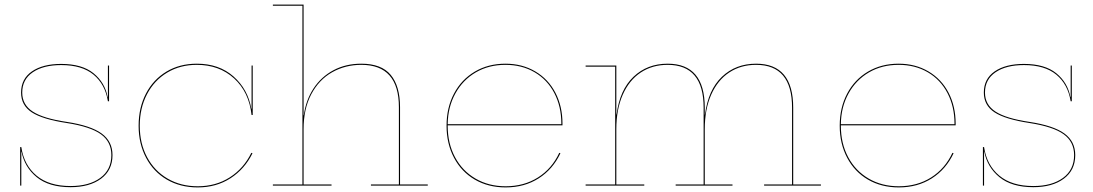

<svg xmlns="http://www.w3.org/2000/svg" viewBox="-20 -810 4770 838"><path d="M471 -133Q471 -67 421 -30Q371 7 288 7Q194 7 140.5 -36.5Q87 -80 74 -148H73V0H68V-168H73Q85 -89 139.5 -43.5Q194 2 288 2Q369 2 417.5 -33.5Q466 -69 466 -133Q466 -191 420.5 -224Q375 -257 272 -273Q166 -289 119 -319.5Q72 -350 72 -406Q72 -466 119.5 -498.5Q167 -531 247 -531Q338 -531 388 -490.5Q438 -450 450 -386H451V-524H456V-368H451Q439 -442 388.5 -484Q338 -526 247 -526Q169 -526 123 -494.5Q77 -463 77 -406Q77 -353 123 -323Q169 -293 271 -278Q376 -262 423.5 -227.5Q471 -193 471 -133Z M590 -261Q590 -184 622 -124Q654 -64 711.5 -30.5Q769 3 843 3Q922 3 983 -36Q1044 -75 1077 -143L1082 -141Q1048 -72 986 -32Q924 8 843 8Q767 8 708.5 -26Q650 -60 617.5 -121.5Q585 -183 585 -261Q585 -340 617 -401.5Q649 -463 706.5 -497.5Q764 -532 839 -532Q936 -532 999 -476.5Q1062 -421 1077 -335H1078V-524H1083V-308H1078Q1067 -408 1002 -467.5Q937 -527 839 -527Q766 -527 709.5 -493Q653 -459 621.5 -398.5Q590 -338 590 -261Z M1847 -5V0H1599V-5H1721V-342Q1721 -527 1557 -527Q1487 -527 1429.5 -494.5Q1372 -462 1338.5 -398.5Q1305 -335 1305 -246V-5H1427V0H1171V-5H1300V-785H1171V-790H1305V-307H1306Q1315 -373 1348.5 -424Q1382 -475 1435.5 -503.5Q1489 -532 1557 -532Q1645 -532 1685.5 -483Q1726 -434 1726 -342V-5Z M2435 -270V-263H1934V-261Q1934 -184 1966 -124Q1998 -64 2055.5 -30.5Q2113 3 2187 3Q2267 3 2328 -35.5Q2389 -74 2421 -143L2426 -141Q2393 -71 2331 -31.5Q2269 8 2187 8Q2111 8 2052.5 -26Q1994 -60 1961.5 -121.5Q1929 -183 1929 -261Q1929 -340 1961.5 -401.5Q1994 -463 2052.5 -497.5Q2111 -532 2186 -532Q2259 -532 2316 -498.5Q2373 -465 2404 -405.5Q2435 -346 2435 -270ZM2430 -268V-270Q2430 -345 2399.5 -403.5Q2369 -462 2313.5 -494.5Q2258 -527 2186 -527Q2113 -527 2056.5 -494Q2000 -461 1967.5 -402Q1935 -343 1934 -268Z M3563 -5V0H3315V-5H3437V-340Q3437 -527 3280 -527Q3213 -527 3162.5 -493.5Q3112 -460 3084 -396.5Q3056 -333 3056 -246V-5H3177V0H2929V-5H3051V-340Q3051 -527 2894 -527Q2827 -527 2776.5 -493.5Q2726 -460 2698 -396.5Q2670 -333 2670 -246V-5H2792V0H2536V-5H2665V-519H2536V-524H2670V-310H2671Q2685 -418 2745 -475Q2805 -532 2894 -532Q3056 -532 3056 -340V-310H3057Q3071 -418 3131 -475Q3191 -532 3280 -532Q3442 -532 3442 -340V-5Z M4151 -270V-263H3650V-261Q3650 -184 3682 -124Q3714 -64 3771.5 -30.5Q3829 3 3903 3Q3983 3 4044 -35.5Q4105 -74 4137 -143L4142 -141Q4109 -71 4047 -31.5Q3985 8 3903 8Q3827 8 3768.5 -26Q3710 -60 3677.5 -121.5Q3645 -183 3645 -261Q3645 -340 3677.5 -401.5Q3710 -463 3768.5 -497.5Q3827 -532 3902 -532Q3975 -532 4032 -498.5Q4089 -465 4120 -405.5Q4151 -346 4151 -270ZM4146 -268V-270Q4146 -345 4115.5 -403.5Q4085 -462 4029.5 -494.5Q3974 -527 3902 -527Q3829 -527 3772.5 -494Q3716 -461 3683.5 -402Q3651 -343 3650 -268Z M4673 -133Q4673 -67 4623 -30Q4573 7 4490 7Q4396 7 4342.5 -36.5Q4289 -80 4276 -148H4275V0H4270V-168H4275Q4287 -89 4341.5 -43.5Q4396 2 4490 2Q4571 2 4619.5 -33.5Q4668 -69 4668 -133Q4668 -191 4622.5 -224Q4577 -257 4474 -273Q4368 -289 4321 -319.5Q4274 -350 4274 -406Q4274 -466 4321.5 -498.5Q4369 -531 4449 -531Q4540 -531 4590 -490.5Q4640 -450 4652 -386H4653V-524H4658V-368H4653Q4641 -442 4590.5 -484Q4540 -526 4449 -526Q4371 -526 4325 -494.5Q4279 -463 4279 -406Q4279 -353 4325 -323Q4371 -293 4473 -278Q4578 -262 4625.5 -227.5Q4673 -193 4673 -133Z"/></svg>

Font: Hepta Slab Hairline
Style: Regular
Weight: 400
Designer: Michael LaGattuta
Foundry: Michael LaGattuta
Version: Version 1.100; ttfautohint (v1.8) -l 8 -r 50 -G 200 -x 14 -D